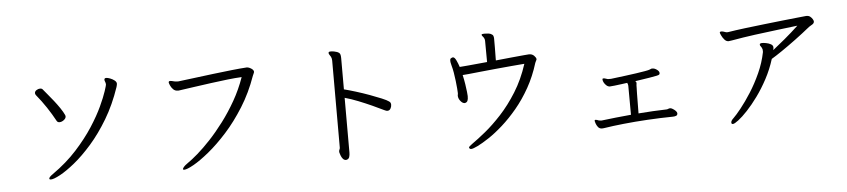

<svg xmlns="http://www.w3.org/2000/svg" viewBox="-46 -1039 6092 1381"><g transform="rotate(-5 3000.0 -348.0)"><path d="M279 16Q267 16 267 9Q267 -2 296 -22Q397 -93 470.5 -174Q544 -255 594.5 -333Q645 -411 675 -476Q705 -541 718.5 -582.5Q732 -624 732 -629Q732 -641 728 -649.5Q724 -658 724 -665Q724 -677 738 -677Q748 -677 765.5 -670.5Q783 -664 797 -653Q811 -642 811 -629Q811 -622 806 -605Q764 -481 704.5 -381.5Q645 -282 579.5 -207.5Q514 -133 453 -83.5Q392 -34 345.5 -9Q299 16 279 16ZM423 -427Q423 -413 407.5 -401Q392 -389 376 -389Q362 -389 356 -400Q329 -450 295.5 -500.5Q262 -551 224 -597Q218 -605 218 -612Q218 -625 231 -633.5Q244 -642 257 -642Q270 -642 276 -634Q288 -619 308 -595.5Q328 -572 350 -544Q372 -516 391 -488Q410 -460 421 -436Q423 -430 423 -427Z M1254 -607Q1305 -613 1370.5 -621.5Q1436 -630 1506 -638.5Q1576 -647 1640 -654Q1704 -661 1752 -664Q1760 -664 1771.5 -659Q1783 -654 1792 -646Q1801 -637 1801 -630Q1801 -623 1797 -616Q1793 -609 1790 -600Q1748 -481 1686 -382Q1624 -283 1555 -206.5Q1486 -130 1421 -77Q1356 -24 1307.5 3Q1259 30 1239 30Q1231 30 1231 24Q1231 19 1240 8.5Q1249 -2 1268 -15Q1299 -36 1343 -74Q1387 -112 1437.5 -166Q1488 -220 1538.5 -287Q1589 -354 1633.5 -432Q1678 -510 1709 -598Q1665 -596 1607.5 -589.5Q1550 -583 1487.5 -574.5Q1425 -566 1365.5 -557.5Q1306 -549 1257 -542Q1253 -541 1249.5 -541Q1246 -541 1243 -541Q1223 -541 1209.5 -555Q1196 -569 1189.5 -585Q1183 -601 1183 -605Q1183 -614 1192 -615H1195Q1204 -615 1217 -611Q1230 -607 1246 -607Z M2368 -659Q2368 -675 2362 -687Q2358 -695 2352.5 -702Q2347 -709 2347 -716Q2347 -719 2348 -721Q2350 -726 2364 -726Q2375 -726 2387.5 -723.5Q2400 -721 2408 -718Q2426 -711 2430 -700.5Q2434 -690 2434 -673V-446Q2470 -437 2518.5 -422Q2567 -407 2615 -389.5Q2663 -372 2700 -356.5Q2737 -341 2750 -331Q2758 -326 2760.5 -319.5Q2763 -313 2763 -306Q2763 -291 2755 -278Q2747 -265 2733 -265Q2726 -265 2719.5 -268Q2713 -271 2708 -273Q2674 -290 2627.5 -311Q2581 -332 2531 -352Q2481 -372 2434 -385V11Q2434 28 2429.5 42Q2425 56 2411 60Q2409 61 2405 61Q2392 61 2383 50.5Q2374 40 2369 26.5Q2364 13 2362 5Q2361 2 2361 -2Q2361 -11 2364.5 -17.5Q2368 -24 2368 -31Z M3476 -705Q3476 -712 3474.5 -716.5Q3473 -721 3471 -725Q3467 -733 3461 -739Q3455 -745 3455 -750V-752Q3457 -757 3475 -757Q3508 -757 3522 -750.5Q3536 -744 3539 -734.5Q3542 -725 3542 -716V-652Q3542 -630 3541.5 -609Q3541 -588 3541 -573Q3541 -558 3541 -558Q3601 -564 3655.5 -569.5Q3710 -575 3745.5 -578Q3781 -581 3783 -581Q3805 -581 3819 -566.5Q3833 -552 3833 -542Q3833 -539 3832 -536.5Q3831 -534 3829 -531Q3825 -524 3822 -516Q3793 -421 3748 -341Q3703 -261 3649.5 -197Q3596 -133 3541.5 -84.5Q3487 -36 3438.5 -4Q3390 28 3356 44.5Q3322 61 3309 61Q3300 61 3297 56Q3294 51 3294 50Q3294 42 3322 23Q3361 -4 3417.5 -50Q3474 -96 3535.5 -162.5Q3597 -229 3652 -317Q3707 -405 3743 -516Q3703 -513 3647.5 -508Q3592 -503 3533.5 -497.5Q3475 -492 3423 -486.5Q3371 -481 3336 -477.5Q3301 -474 3294 -474Q3302 -439 3307 -406.5Q3312 -374 3314.5 -350.5Q3317 -327 3317 -320Q3317 -297 3312 -286.5Q3307 -276 3296 -273Q3295 -273 3294 -272.5Q3293 -272 3291 -272Q3277 -272 3263.5 -287.5Q3250 -303 3247 -319Q3247 -321 3246.5 -323Q3246 -325 3246 -326Q3246 -329 3246 -331L3248 -343Q3248 -346 3248 -348V-351Q3248 -359 3246 -382.5Q3244 -406 3240.5 -436.5Q3237 -467 3232 -496.5Q3227 -526 3221 -546Q3220 -552 3217 -563Q3214 -574 3214 -584Q3214 -589 3215 -594Q3216 -599 3220 -601Q3229 -607 3235 -607Q3247 -607 3258.5 -583Q3270 -559 3278 -534Q3292 -535 3339 -539Q3386 -543 3477 -552Z M4808 -65Q4808 -52 4797.5 -48Q4787 -44 4774 -44Q4684 -43 4591 -37.5Q4498 -32 4417 -23.5Q4336 -15 4280 -6Q4273 -5 4268.5 -4.5Q4264 -4 4259 -4Q4241 -4 4230.5 -17.5Q4220 -31 4215.5 -45.5Q4211 -60 4211 -62Q4211 -67 4213 -69Q4215 -70 4218 -70Q4223 -70 4229 -68Q4235 -66 4239 -64Q4247 -62 4253 -61.5Q4259 -61 4260 -61Q4309 -67 4363.5 -73Q4418 -79 4475 -84L4474 -294Q4474 -299 4472 -305Q4470 -311 4468 -315Q4455 -313 4428 -309.5Q4401 -306 4376 -303Q4351 -300 4342 -300Q4329 -300 4317.5 -310Q4306 -320 4299.5 -332.5Q4293 -345 4293 -354Q4293 -360 4295.5 -361Q4298 -362 4301 -362Q4308 -362 4317 -358.5Q4326 -355 4332 -354H4355Q4362 -355 4391 -358.5Q4420 -362 4459 -367Q4498 -372 4536.5 -377.5Q4575 -383 4603 -388Q4631 -393 4637 -396Q4643 -398 4646.5 -400Q4650 -402 4655 -402H4658Q4672 -402 4688 -391Q4704 -380 4706 -368V-364Q4706 -358 4702.5 -354.5Q4699 -351 4683.5 -347.5Q4668 -344 4631 -338Q4594 -332 4527 -322Q4535 -315 4535 -308Q4535 -305 4534 -303V-299Q4533 -297 4533 -294Q4533 -276 4532.5 -268Q4532 -260 4532 -252Q4532 -244 4531.5 -228Q4531 -212 4531 -179.5Q4531 -147 4530 -89Q4583 -93 4634 -96Q4685 -99 4734 -100Q4739 -100 4745.5 -103Q4752 -106 4759 -106H4761Q4767 -106 4778 -99.5Q4789 -93 4798 -84Q4807 -75 4808 -67Z M5796 -682Q5811 -682 5821.5 -673.5Q5832 -665 5838 -654.5Q5844 -644 5844 -638Q5844 -624 5827 -615Q5823 -612 5817 -609Q5811 -606 5806 -602Q5753 -559 5697.5 -518Q5642 -477 5595 -445Q5548 -413 5519 -396Q5496 -322 5460.5 -255.5Q5425 -189 5385 -134Q5345 -79 5307 -38.5Q5269 2 5240 24Q5211 46 5200 46Q5192 46 5190.5 42Q5189 38 5189 35Q5189 27 5194.5 19Q5200 11 5207 5Q5228 -15 5264 -60Q5300 -105 5339.5 -167Q5379 -229 5412 -302Q5445 -375 5460 -451V-455Q5460 -460 5459.5 -466.5Q5459 -473 5457 -476Q5453 -487 5447.5 -493Q5442 -499 5442 -506Q5442 -512 5447.5 -514Q5453 -516 5460 -516Q5471 -516 5489.5 -512.5Q5508 -509 5523 -500.5Q5538 -492 5538 -477Q5538 -470 5535 -458Q5571 -486 5622.5 -529Q5674 -572 5723 -618Q5658 -610 5578 -600.5Q5498 -591 5412.5 -579.5Q5327 -568 5243 -553Q5228 -550 5220 -550Q5204 -550 5191 -565Q5178 -580 5170.5 -596.5Q5163 -613 5163 -616Q5163 -622 5167 -623Q5169 -624 5174 -624Q5182 -624 5190.5 -621.5Q5199 -619 5204 -617Q5207 -616 5210 -615.5Q5213 -615 5217 -615H5221Q5276 -624 5345 -632.5Q5414 -641 5484.5 -649Q5555 -657 5618.5 -664Q5682 -671 5727.5 -675.5Q5773 -680 5791 -682Z"/></g></svg>

Font: Klee One SemiBold
Style: Regular
Weight: 600
Designer: Fontworks Inc.
Foundry: Fontworks Inc.
Version: Version 1.00;January 12, 2022;FontCreator 13.0.0.2683 64-bit